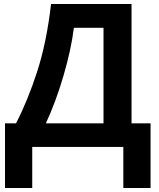

<svg xmlns="http://www.w3.org/2000/svg" viewBox="-20 -734 792 959"><path d="M497 -595V-118H209Q259 -225 297.5 -357Q336 -489 349 -595ZM637 -714H235Q213 -523 166 -377.5Q119 -232 60 -118H5V205H141V0H596V205H732V-118H637Z"/></svg>

Font: Noto Sans UI
Style: Bold
Weight: 700
Designer: Monotype Design Team
Foundry: Monotype Imaging Inc.
Version: Version 1.901